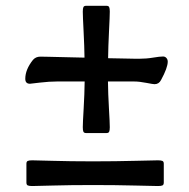

<svg xmlns="http://www.w3.org/2000/svg" viewBox="-20 -640 651 660"><path d="M66.9 -369.1Q66.9 -400.9 93.3 -434.1Q103 -445.3 118.7 -445.3Q125 -445.3 146.7 -444.8Q168.5 -444.3 205.3 -443.4Q242.2 -442.4 270.5 -441.9Q270 -480.5 267.3 -533.2Q264.6 -585.9 264.6 -600.1Q264.6 -611.3 266.8 -615.7Q269 -620.1 276.4 -620.1H345.7Q353 -620.1 355.2 -615.7Q357.4 -611.3 357.4 -600.1Q357.4 -585.4 354.7 -532.2Q352.1 -479 351.6 -439.9Q371.6 -439.5 398.7 -439Q425.8 -438.5 439.7 -438.2Q453.6 -438 457.5 -438Q482.9 -438 506.1 -441.9Q529.3 -445.8 540.5 -445.8Q547.4 -445.8 552 -440.7Q556.6 -435.5 556.6 -428.2Q556.6 -407.2 533.7 -365.2Q526.4 -350.6 511.2 -350.6Q506.3 -350.6 482.7 -355.2Q459 -359.9 440.9 -359.9H351.1Q351.6 -317.4 354.5 -267.3Q357.4 -217.3 357.4 -202.6Q357.4 -191.4 355.2 -187Q353 -182.6 345.7 -182.6H276.4Q269 -182.6 266.8 -187Q264.6 -191.4 264.6 -202.6Q264.6 -217.3 267.6 -267.3Q270.5 -317.4 271 -359.9H175.8Q149.4 -359.9 116.7 -356Q84 -352.1 83 -352.1Q66.9 -352.1 66.9 -369.1ZM293.9 -3.9Q221.7 -3.9 160.4 -2.2Q99.1 -0.5 90.8 -0.5Q79.6 -0.5 75.2 -2.7Q70.8 -4.9 70.8 -12.7V-77.1Q70.8 -84.5 75.2 -86.7Q79.6 -88.9 90.8 -88.9Q99.1 -88.9 160.4 -87.2Q221.7 -85.4 293.9 -85.4H304.7Q377 -85.4 445.8 -87.2Q514.6 -88.9 522.9 -88.9Q534.2 -88.9 538.6 -86.7Q543 -84.5 543 -77.1V-12.7Q543 -4.9 538.6 -2.7Q534.2 -0.5 522.9 -0.5Q514.6 -0.5 445.8 -2.2Q377 -3.9 304.7 -3.9Z"/></svg>

Font: Cooper* SemiBold
Style: Italic
Weight: 600
Italic angle: -7°
Designer: Owen Earl
Foundry: indestructible type*
Version: Version 0.001